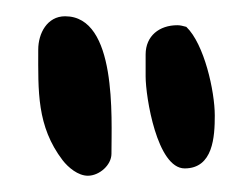

<svg xmlns="http://www.w3.org/2000/svg" viewBox="-20 -764 284 236"><path d="M88 -548C102 -548 117 -561 117 -575C117 -619 124 -744 60 -744C38 -744 27 -723 27 -703C27 -652 25 -609 57 -567C64 -558 76 -548 88 -548ZM159 -670C159 -645 173 -557 207 -557C242 -557 244 -596 244 -622C244 -652 231 -710 209 -731C205 -732 202 -733 198 -733C176 -733 159 -720 159 -697Z"/></svg>

Font: ChillLongCangKaiShu Medium
Style: Regular
Weight: 500
Version: Version 3.500;Glyphs 3.1.1 (3135)